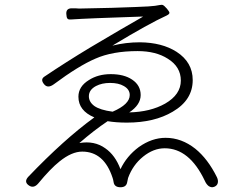

<svg xmlns="http://www.w3.org/2000/svg" viewBox="-20 -768 1012 808"><path d="M104 14Q79 -1 98 -23Q250 -182 377 -274Q310 -302 310 -361Q310 -404 354 -431Q393 -456 446 -456Q502 -456 536 -433Q572 -409 572 -368Q572 -327 524 -295Q613 -297 675 -332Q741 -370 741 -429Q741 -487 686 -521Q636 -553 559 -553Q453 -553 381 -521Q311 -491 206 -413Q181 -395 166 -413Q149 -433 166 -445Q258 -507 361 -569Q499 -651 582 -698Q579 -698 569 -698Q352 -691 278 -686Q266 -685 263 -691Q260 -695 259 -710Q258 -734 284 -733Q288 -733 298 -733Q308 -732 313 -732Q334 -732 450 -735Q573 -739 604.5 -741Q636 -743 653 -747Q662 -749 667 -746Q671 -744 679 -735Q680 -734 682 -732Q692 -720 693 -715Q694 -709 682 -703Q607 -669 453 -576Q509 -590 569 -590Q662 -589 723 -550Q791 -506 791 -431Q791 -347 707 -298Q630 -252 514 -252Q469 -252 433 -258Q376 -220 314 -166Q377 -177 423 -144Q465 -115 487 -56Q513 -111 564 -149Q619 -188 677 -188Q744 -188 802 -142Q855 -99 893 -22Q899 -9 896.5 2Q894 13 882 18Q870 23 858 15Q848 7 842 -7Q777 -144 673 -144Q626 -144 582.5 -109Q539 -74 519 -19Q517 -12 515 0Q511 20 487 20Q461 20 458 -2Q456 -14 454 -19Q418 -130 326 -130Q282 -130 231 -89Q192 -58 141 4Q123 25 104 14ZM454 -298Q526 -329 526 -368Q526 -392 501 -406Q479 -419 443 -419Q409 -419 384 -406Q354 -390 354 -363Q354 -339 377 -322Q401 -305 454 -298Z"/></svg>

Font: GenSenRounded TW L
Style: Regular
Weight: 300
Version: Version 1.501;PS 1;hotconv 16.6.51;makeotf.lib2.5.65220